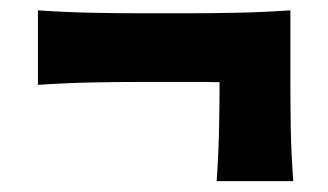

<svg xmlns="http://www.w3.org/2000/svg" viewBox="-20 -486 618 362"><path d="M388.5 -144.5Q392 -195 393 -242.2Q394 -289.5 394 -331Q379.5 -331.5 365.2 -331.5Q351 -331.5 337.5 -331.5H241Q199 -331.5 151 -330.5Q103 -329.5 51.5 -326V-466.5Q103 -463 151 -462Q199 -461 241 -461H337.5Q379.5 -461 427.8 -462Q476 -463 527.5 -466.5V-334.5Q527.5 -292 528.2 -244Q529 -196 533 -144.5Z"/></svg>

Font: Commissioner Flair
Style: Bold
Weight: 700
Designer: Kostas Bartsokas
Foundry: Kostas Bartsokas
Version: Version 1.000; ttfautohint (v1.8.3)